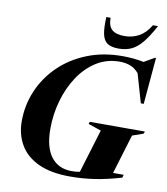

<svg xmlns="http://www.w3.org/2000/svg" viewBox="-100 -1018 971 1114"><g transform="rotate(10 386.0 -461.0)"><path d="M392.5 -19.5Q404 -19.5 416 -20.5Q428 -21.5 440 -24L518 -280.5L442 -306.5L446.5 -319.5H771L766.5 -306.5L701.5 -283.5L631 -51H693.5L688.5 -33.5Q604.5 -8.5 533 2.2Q461.5 13 388 13Q275.5 13 202 -21Q128.5 -55 92.8 -115.8Q57 -176.5 57 -255.5Q57 -349.5 93.2 -434.8Q129.5 -520 197 -586Q264.5 -652 358.8 -690Q453 -728 568.5 -728Q633.5 -728 693.5 -716L753.5 -750.5H760.5L736.5 -476.5H719.5L670.5 -646Q645.5 -674 617.8 -683.8Q590 -693.5 558 -693.5Q481 -693.5 420 -654.8Q359 -616 316 -550.5Q273 -485 250.5 -404.5Q228 -324 228 -240.5Q228 -131 271.2 -75.2Q314.5 -19.5 392.5 -19.5ZM558 -844.5Q604.5 -844.5 643.2 -866Q682 -887.5 710 -935H740Q705 -870.5 675 -834Q645 -797.5 612.2 -782.2Q579.5 -767 536.5 -767Q494.5 -767 471.2 -782Q448 -797 440 -833.8Q432 -870.5 435.5 -935H460.5Q460 -887 483.5 -865.8Q507 -844.5 558 -844.5Z"/></g></svg>

Font: Newsreader 72pt
Style: Bold Italic
Weight: 700
Italic angle: -17°
Designer: Hugues Gentile
Foundry: Production Type
Version: Version 1.003; ttfautohint (v1.8.3)